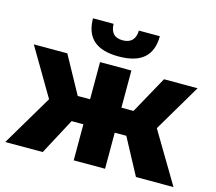

<svg xmlns="http://www.w3.org/2000/svg" viewBox="-106 -887 1146 1020"><g transform="rotate(15 466.5 -377.5)"><path d="M586.9 -253.7 728 -337.4 929.2 0H722.7ZM204.1 -337.4 345.2 -253.7 209.9 0H3.9ZM16.2 -540.3H200.4L349.9 -267.7L186.9 -250.8ZM240.7 -335.9H431.2V-198.4H240.7ZM380.4 -540.3H552.8V0H380.4ZM501.4 -335.9H692.4V-198.4H501.4ZM581.7 -267.7 732.2 -540.3H916.9L745.7 -250.8ZM284 -755.4H397.4Q397.8 -720.8 414.4 -702Q431.1 -683.2 466.1 -683.2Q500.6 -683.2 518.3 -702.3Q536 -721.4 536.3 -755.4H651.8Q651.3 -674.3 605.5 -634.5Q559.7 -594.7 467.1 -594.7Q375.1 -594.7 329.8 -634.5Q284.4 -674.3 284 -755.4Z"/></g></svg>

Font: iiserrat Thin
Style: Regular
Weight: 100
Designer: Akira Ohta
Foundry: Akira Ohta
Version: Version 1.200;Glyphs 3.3.1 (3343)